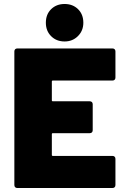

<svg xmlns="http://www.w3.org/2000/svg" viewBox="-20 -943 630 963"><path d="M544 -539H245Q240 -539 240 -534V-440Q240 -435 245 -435H430Q437 -435 441 -431Q445 -427 445 -420V-290Q445 -283 441 -279Q437 -275 430 -275H245Q240 -275 240 -270V-166Q240 -161 245 -161H544Q551 -161 555 -157Q559 -153 559 -146V-15Q559 -8 555 -4Q551 0 544 0H67Q60 0 56 -4Q52 -8 52 -15V-685Q52 -692 56 -696Q60 -700 67 -700H544Q551 -700 555 -696Q559 -692 559 -685V-554Q559 -547 555 -543Q551 -539 544 -539ZM210 -829Q210 -871 236.5 -897Q263 -923 304 -923Q345 -923 371.5 -897Q398 -871 398 -829Q398 -789 371 -762Q344 -735 304 -735Q263 -735 236.5 -761.5Q210 -788 210 -829Z"/></svg>

Font: Barlow Black
Style: Regular
Weight: 900
Designer: Jeremy Tribby
Foundry: Tribby Type
Version: Version 1.422